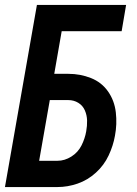

<svg xmlns="http://www.w3.org/2000/svg" viewBox="-34 -755 554 775"><path d="M-14 0 115 -735H475L457 -629H215L185 -457H242Q290 -457 333 -440Q376 -423 402 -386Q428 -349 433.5 -301.5Q439 -254 430 -207Q423 -167 404.5 -127.5Q386 -88 353 -58Q320 -28 279.5 -14Q239 0 198 0ZM124 -106H198Q227 -106 254 -123Q281 -140 295 -168Q309 -196 314 -225Q318 -247 317.5 -268.5Q317 -290 308.5 -309.5Q300 -329 282 -340Q264 -351 242 -351H167Z"/></svg>

Font: Iosevka SS08
Style: Bold Italic
Weight: 700
Italic angle: -10°
Monospace: yes
Designer: Belleve Invis
Foundry: Belleve Invis
Version: 2.1.0; ttfautohint (v1.8.2)